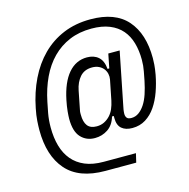

<svg xmlns="http://www.w3.org/2000/svg" viewBox="-118 -825 1044 1060"><g transform="rotate(-15 404.0 -295.0)"><path d="M355 120Q205 120 133 37.5Q61 -45 61 -192Q61 -214 63 -244.5Q65 -275 73 -314Q90 -401 125.5 -474Q161 -547 213.5 -599.5Q266 -652 335.5 -681Q405 -710 491 -710Q632 -710 700.5 -631.5Q769 -553 769 -414Q769 -399 767.5 -377Q766 -355 760 -321Q751 -273 735 -228Q719 -183 695 -147.5Q671 -112 637.5 -91Q604 -70 561 -70Q522 -70 500 -89Q478 -108 478 -149V-161H468Q454 -114 421 -92Q388 -70 347 -70Q298 -70 267 -103.5Q236 -137 236 -209Q236 -224 238.5 -251.5Q241 -279 248 -313Q268 -411 311.5 -461.5Q355 -512 418 -512Q458 -512 483 -490Q508 -468 512 -421H522L538 -502H603L543 -201Q541 -194 539 -180.5Q537 -167 537 -157Q537 -143 544 -134Q551 -125 570 -125Q593 -125 612 -138.5Q631 -152 646.5 -175.5Q662 -199 673 -232Q684 -265 692 -304L702 -356Q708 -386 708 -421Q708 -473 695.5 -517Q683 -561 656 -592.5Q629 -624 586 -641.5Q543 -659 483 -659Q413 -659 357 -635.5Q301 -612 258.5 -569Q216 -526 187.5 -465.5Q159 -405 144 -331L132 -270Q125 -232 125 -190Q125 -131 138.5 -83.5Q152 -36 180.5 -2Q209 32 253 50.5Q297 69 359 69H543L531 120ZM373 -130Q397 -130 416 -139.5Q435 -149 449.5 -164.5Q464 -180 473 -201Q482 -222 487 -246L510 -361Q513 -377 509.5 -393Q506 -409 496 -422Q486 -435 469.5 -443Q453 -451 431 -451Q387 -451 361.5 -422Q336 -393 327 -347L306 -241Q304 -233 304 -225Q304 -217 304 -215Q304 -173 320.5 -151.5Q337 -130 373 -130Z"/></g></svg>

Font: IBM Plex Sans Condensed
Style: Italic
Weight: 400
Width: 3
Italic angle: -11°
Designer: Mike Abbink, Paul van der Laan, Pieter van Rosmalen
Foundry: Bold Monday
Version: Version 1.3